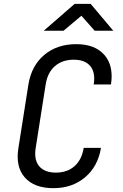

<svg xmlns="http://www.w3.org/2000/svg" viewBox="-20 -970 640 1000"><path d="M258 10Q158 10 109 -46Q60 -102 76 -200L128 -530Q144 -628 210.5 -684Q277 -740 377 -740Q475 -740 524 -683.5Q573 -627 558 -530H468Q478 -592 450.5 -625.5Q423 -659 364 -659Q305 -659 266.5 -626Q228 -593 218 -531L166 -200Q156 -138 184 -104.5Q212 -71 271 -71Q330 -71 368 -104.5Q406 -138 416 -200H506Q490 -103 423 -46.5Q356 10 258 10ZM208 -810 369 -950H452L570 -810H473L404 -888L311 -810Z"/></svg>

Font: NKDuy Mono
Style: Italic
Weight: 400
Italic angle: -9°
Monospace: yes
Designer: NKDuy
Foundry: NKDuy
Version: Version 2.251; ttfautohint (v1.8.4.7-5d5b)